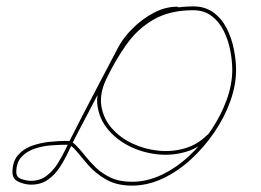

<svg xmlns="http://www.w3.org/2000/svg" viewBox="-20 -575 818 601"><path d="M534 -554Q540 -554 540 -548Q540 -542 534 -542Q499 -542 464.5 -523.5Q430 -505 402.5 -477Q375 -449 359 -420Q359 -420 359 -420Q359 -420 359 -420Q359 -420 359 -420Q325 -353 290 -286.5Q255 -220 220 -153Q220 -153 220 -153Q220 -153 220 -153Q208 -130 195.5 -103Q183 -76 167.5 -52Q152 -28 130 -12.5Q108 3 77 3Q59 3 39 -5.5Q19 -14 19 -36Q19 -69 36 -89Q53 -109 79.5 -118.5Q106 -128 135 -131Q164 -134 190 -134Q204 -134 217 -121Q230 -108 245 -89Q260 -70 279.5 -51Q299 -32 326.5 -19Q354 -6 393 -6Q440 -6 485.5 -27.5Q531 -49 571 -86Q611 -123 641.5 -168.5Q672 -214 689.5 -262.5Q707 -311 707 -356Q707 -384 701 -416Q695 -448 681 -477Q667 -506 643 -524.5Q619 -543 585 -543Q513 -543 463 -515Q413 -487 377.5 -438Q342 -389 312 -326Q291 -281 297.5 -242Q304 -203 330 -173.5Q356 -144 394 -126Q432 -108 475 -103.5Q518 -99 558 -110.5Q598 -122 628 -152Q632 -156 636 -152Q640 -148 636 -144Q604 -112 561 -99.5Q518 -87 472.5 -92Q427 -97 387 -116.5Q347 -136 319.5 -168Q292 -200 285.5 -241.5Q279 -283 302 -332Q332 -397 369 -447Q406 -497 458 -526Q510 -555 585 -555Q622 -555 648 -536Q674 -517 689.5 -486.5Q705 -456 712 -421Q719 -386 719 -356Q719 -309 701 -258.5Q683 -208 651 -161Q619 -114 577.5 -76Q536 -38 489 -16Q442 6 393 6Q345 6 311.5 -13.5Q278 -33 256 -58.5Q234 -84 218.5 -103Q203 -122 190 -122Q167 -122 140 -120Q113 -118 88 -109.5Q63 -101 47 -83.5Q31 -66 31 -36Q31 -20 47.5 -14.5Q64 -9 77 -9Q105 -9 125.5 -24.5Q146 -40 160.5 -63Q175 -86 187 -111.5Q199 -137 210 -158Q210 -158 210 -158Q210 -158 210 -158Q210 -158 210 -158Q210 -158 210 -158Q244 -225 279 -291.5Q314 -358 349 -425Q349 -425 349 -425Q349 -425 349 -425Q349 -425 349 -425Q349 -425 349 -425Q365 -456 394.5 -485.5Q424 -515 460.5 -534.5Q497 -554 534 -554Q534 -554 534 -554Q534 -554 534 -554Z"/></svg>

Font: FRB American Cursive Guidelines Arrows Thin
Style: Italic
Weight: 100
Italic angle: -25°
Version: Version 2.0;Modular Font Editor K font №1